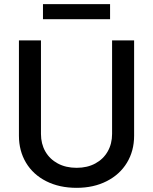

<svg xmlns="http://www.w3.org/2000/svg" viewBox="-20 -904 746 936"><path d="M633.8 -707V-242.2Q633.8 -168.5 598.9 -110.8Q564 -53.2 500.2 -20.8Q436.5 11.7 353.5 11.7Q269.5 11.7 205.6 -20.5Q141.6 -52.7 106.9 -110.6Q72.3 -168.5 72.3 -242.2V-707H179.7V-251Q179.7 -203.1 200.9 -165.8Q222.2 -128.4 261.5 -107.2Q300.8 -85.9 353.5 -85.9Q405.8 -85.9 444.8 -107.2Q483.9 -128.4 505.1 -165.8Q526.4 -203.1 526.4 -251V-707ZM516.6 -810.5H189.5V-883.8H516.6Z"/></svg>

Font: Pretendard Std Medium
Style: Regular
Weight: 500
Designer: Base glyphs from Inter by Rasmus Andersson; Hangeul glyphs from Noto Sans CJK(Source Han Sans) by Jang Soo-young and Kan
Foundry: Kil Hyung-jin
Version: Version 1.309